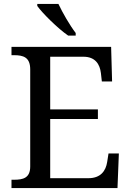

<svg xmlns="http://www.w3.org/2000/svg" viewBox="-20 -951 663 971"><path d="M426.8 -49.8H233.9V-349.1H475.1V-397.9H233.9V-664.1H401.9C461.9 -664.1 484.9 -626 490.2 -582L495.1 -539.1H546.9L542 -713.9H38.1V-671.9H50.8C97.2 -671.9 132.8 -662.1 132.8 -600.1V-108.9C132.8 -50.3 96.2 -42 50.8 -42H38.1V0H574.2L581.1 -174.8H528.8L522 -131.8C515.1 -86.9 489.3 -49.8 426.8 -49.8ZM168.5 -920.9C194.3 -884.3 272.9 -806.6 324.7 -771H362.8V-784.2C332.5 -823.7 296.9 -885.7 275.4 -931.2H168.5Z"/></svg>

Font: The Erased English
Style: Regular
Weight: 400
Designer: Monotype Design team + ligartures altered by 180 Amsterdam
Foundry: Monotype Imaging Inc.
Version: Version 1.030;Glyphs 3.1.2 (3151)